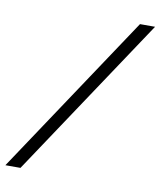

<svg xmlns="http://www.w3.org/2000/svg" viewBox="-115 -764 692 828"><g transform="rotate(10 231.0 -350.0)"><path d="M-35 0 431 -700H497L31 0Z"/></g></svg>

Font: Volkhov
Style: Italic
Weight: 400
Italic angle: -12°
Designer: Cyreal (www.cyreal.org)
Foundry: Cyreal (www.cyreal.org)
Version: Version 1.010